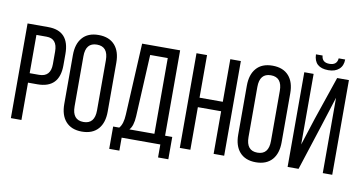

<svg xmlns="http://www.w3.org/2000/svg" viewBox="-86 -1072 2628 1398"><g transform="rotate(10 1228.0 -373.5)"><path d="M193 -700Q350 -700 350 -529V-445Q350 -276 187 -276H118V0H40V-700ZM187 -346Q273 -346 273 -440V-533Q273 -629 193 -629H118V-346Z M405 -531Q405 -613 445 -659Q486 -707 565 -707Q644 -707 686 -659Q726 -613 726 -531V-169Q726 -87 686 -41Q644 7 565 7Q487 7 445 -41Q405 -87 405 -169ZM482 -165Q482 -64 565 -64Q648 -64 648 -165V-535Q648 -636 565 -636Q482 -636 482 -535Z M1145 96V0H859V96H784V-69H829Q857 -100 860 -171L887 -700H1168V-69H1221V96ZM936 -172Q932 -98 904 -69H1089V-629H959Z M1367 -315V0H1289V-700H1367V-385H1539V-700H1617V0H1539V-315Z M1691 -531Q1691 -613 1731 -659Q1772 -707 1851 -707Q1930 -707 1972 -659Q2012 -613 2012 -531V-169Q2012 -87 1972 -41Q1930 7 1851 7Q1773 7 1731 -41Q1691 -87 1691 -169ZM1768 -165Q1768 -64 1851 -64Q1934 -64 1934 -165V-535Q1934 -636 1851 -636Q1768 -636 1768 -535Z M2363 -843Q2363 -797 2334 -771Q2305 -745 2255 -745Q2150 -745 2147 -843H2196Q2200 -792 2255 -792Q2311 -792 2315 -843ZM2276 -337 2167 0H2086V-700H2155V-178L2220 -380L2329 -700H2416V0H2346V-557Z"/></g></svg>

Font: Adderley Regular
Style: Regular
Weight: 400
Designer: gorohovskiy
Version: Version 1.003 November 13, 2017